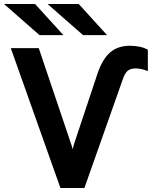

<svg xmlns="http://www.w3.org/2000/svg" viewBox="-21 -941 793 961"><path d="M281.5 0 33 -700H173L329.5 -236.5Q333 -226 336.8 -214.8Q340.5 -203.5 343 -194Q344.5 -202.5 347.8 -213.8Q351 -225 355 -236.5L468 -575.5Q492.5 -646.5 531 -679.2Q569.5 -712 629.5 -712Q655.5 -712 679.2 -706.8Q703 -701.5 719 -692V-585Q687 -598.5 658 -598.5Q632.5 -598.5 618.5 -587Q604.5 -575.5 593.5 -544L401.5 0ZM177 -765 -1 -921H154.5L296.5 -765ZM395 -765 217 -921H373L515 -765Z"/></svg>

Font: Undotted
Style: Bold
Weight: 700
Designer: Delve Withrington, Dave Bailey, Thomas Jockin
Foundry: Delve Fonts LLC
Version: Version 4.000